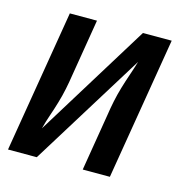

<svg xmlns="http://www.w3.org/2000/svg" viewBox="-85 -610 669 690"><g transform="rotate(15 250.0 -265.0)"><path d="M4 0 92 -530H193L158 -318Q154 -291 148.5 -264.5Q143 -238 135 -211Q127 -184 118 -158Q109 -132 102 -105L364 -530H471L383 0H282L317 -212Q321 -239 326.5 -265.5Q332 -292 340 -319Q348 -346 357 -372Q366 -398 374 -425L111 0Z"/></g></svg>

Font: Iosevka Curly Semibold Oblique
Style: Regular
Weight: 600
Italic angle: -9°
Monospace: yes
Designer: Belleve Invis
Foundry: Belleve Invis
Version: Version 11.1.0; ttfautohint (v1.8.3)